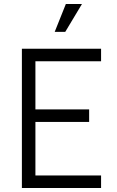

<svg xmlns="http://www.w3.org/2000/svg" viewBox="-20 -945 586 965"><path d="M90 0H488V-63H158V-332H428V-395H158V-637H488V-700H90ZM255 -785H308L392 -925H311Z"/></svg>

Font: Uncut Sans Book
Style: Regular
Weight: 350
Designer: Kasper Nordkvist
Foundry: UNCUT.wtf
Version: Version 1.304;Glyphs 3.2 (3246)